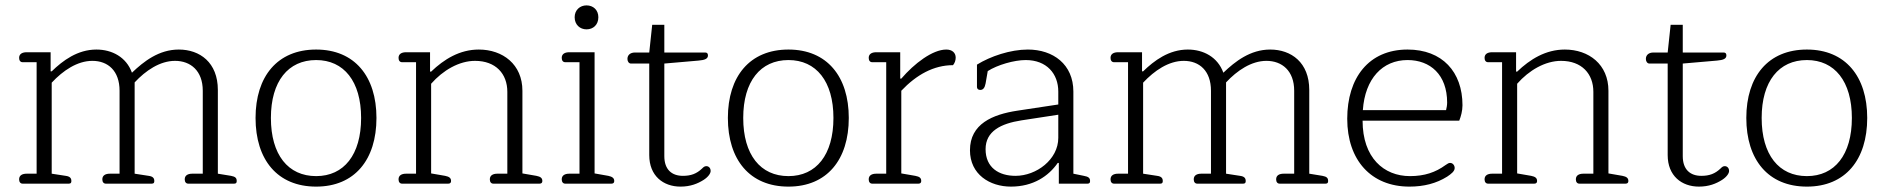

<svg xmlns="http://www.w3.org/2000/svg" viewBox="-20 -682 6997 713"><path d="M64 0H236C244 0 245 -5 245 -10C245 -21 239 -27 224 -29L172 -37V-375C214 -420 267 -456 323 -456C381 -456 424 -419 424 -345V-37H388C372 -37 360 -31 360 -16C360 -6 365 0 373 0H544C552 0 553 -5 553 -10C553 -21 547 -27 532 -29L480 -37V-376C521 -420 574 -456 630 -456C688 -456 733 -419 733 -345V-37H694C678 -37 666 -31 666 -16C666 -6 671 0 679 0H850C858 0 859 -5 859 -10C859 -21 854 -26 838 -29L789 -37V-348C789 -450 722 -498 644 -498C570 -498 514 -454 470 -412C449 -470 396 -498 338 -498C268 -498 213 -457 172 -417H168V-488H79C63 -488 51 -482 51 -467C51 -457 56 -451 64 -451H116V-37H79C63 -37 51 -31 51 -16C51 -6 56 0 64 0Z M1154 11C1297 11 1378 -89 1378 -244C1378 -398 1297 -498 1154 -498C1010 -498 929 -398 929 -244C929 -89 1010 11 1154 11ZM1154 -28C1050 -28 986 -107 986 -244C986 -380 1050 -459 1154 -459C1257 -459 1321 -380 1321 -244C1321 -107 1257 -28 1154 -28Z M1473 0H1645C1653 0 1655 -5 1655 -10C1655 -21 1648 -26 1633 -29L1581 -38V-371C1625 -421 1685 -456 1744 -456C1821 -456 1864 -408 1864 -341V-37H1827C1811 -37 1799 -31 1799 -16C1799 -6 1804 0 1812 0H1984C1992 0 1994 -5 1994 -10C1994 -21 1987 -26 1972 -29L1920 -38V-345C1920 -443 1847 -498 1758 -498C1687 -498 1629 -462 1581 -416H1577V-488H1488C1472 -488 1460 -482 1460 -467C1460 -457 1465 -451 1473 -451H1525V-37H1488C1472 -37 1460 -31 1460 -16C1460 -6 1465 0 1473 0Z M2158 -573C2183 -573 2202 -590 2202 -618C2202 -645 2183 -662 2158 -662C2134 -662 2114 -645 2114 -618C2114 -590 2134 -573 2158 -573ZM2079 0H2251C2259 0 2261 -5 2261 -10C2261 -21 2253 -26 2239 -29L2188 -38V-488H2094C2078 -488 2066 -482 2066 -467C2066 -457 2071 -451 2079 -451H2132V-37H2094C2078 -37 2066 -31 2066 -16C2066 -6 2071 0 2079 0Z M2507 11C2544 11 2571 0 2593 -14C2610 -25 2619 -38 2619 -47C2619 -59 2611 -65 2603 -65C2596 -65 2592 -61 2587 -56C2567 -37 2546 -29 2516 -29C2475 -29 2447 -52 2447 -102V-446L2574 -457C2598 -459 2609 -464 2609 -476C2609 -483 2606 -487 2599 -487H2447V-590H2402L2391 -487H2338C2321 -487 2310 -478 2310 -463C2310 -453 2316 -446 2323 -446H2391V-106C2391 -29 2443 11 2507 11Z M2908 11C3051 11 3132 -89 3132 -244C3132 -398 3051 -498 2908 -498C2764 -498 2683 -398 2683 -244C2683 -89 2764 11 2908 11ZM2908 -28C2804 -28 2740 -107 2740 -244C2740 -380 2804 -459 2908 -459C3011 -459 3075 -380 3075 -244C3075 -107 3011 -28 2908 -28Z M3219 0H3391C3399 0 3401 -5 3401 -10C3401 -21 3395 -26 3379 -29L3327 -38V-345C3383 -404 3447 -440 3519 -440C3525 -447 3529 -457 3529 -468C3529 -486 3516 -498 3494 -498C3443 -498 3375 -446 3327 -390H3323V-488H3234C3218 -488 3206 -482 3206 -467C3206 -457 3211 -451 3219 -451H3271V-37H3234C3218 -37 3206 -31 3206 -16C3206 -6 3211 0 3219 0Z M3734 11C3817 11 3874 -28 3908 -77H3912V0H4019C4027 0 4028 -5 4028 -10C4028 -21 4022 -26 4005 -29L3966 -37V-342C3966 -443 3891 -498 3797 -498C3732 -498 3658 -473 3608 -442V-359C3608 -353 3612 -348 3620 -348C3631 -348 3637 -356 3640 -372L3648 -418C3684 -441 3746 -459 3789 -459C3867 -459 3910 -408 3910 -342V-294L3758 -271C3666 -257 3582 -222 3582 -124C3582 -34 3656 11 3734 11ZM3751 -29C3690 -29 3640 -59 3640 -128C3640 -195 3697 -223 3773 -235L3910 -256V-170C3910 -90 3829 -29 3751 -29Z M4117 0H4289C4297 0 4298 -5 4298 -10C4298 -21 4292 -27 4277 -29L4225 -37V-375C4267 -420 4320 -456 4376 -456C4434 -456 4477 -419 4477 -345V-37H4441C4425 -37 4413 -31 4413 -16C4413 -6 4418 0 4426 0H4597C4605 0 4606 -5 4606 -10C4606 -21 4600 -27 4585 -29L4533 -37V-376C4574 -420 4627 -456 4683 -456C4741 -456 4786 -419 4786 -345V-37H4747C4731 -37 4719 -31 4719 -16C4719 -6 4724 0 4732 0H4903C4911 0 4912 -5 4912 -10C4912 -21 4907 -26 4891 -29L4842 -37V-348C4842 -450 4775 -498 4697 -498C4623 -498 4567 -454 4523 -412C4502 -470 4449 -498 4391 -498C4321 -498 4266 -457 4225 -417H4221V-488H4132C4116 -488 4104 -482 4104 -467C4104 -457 4109 -451 4117 -451H4169V-37H4132C4116 -37 4104 -31 4104 -16C4104 -6 4109 0 4117 0Z M5214 11C5268 11 5314 -1 5354 -26C5369 -36 5382 -46 5382 -58C5382 -68 5375 -77 5365 -77C5359 -77 5356 -74 5348 -69C5311 -42 5270 -28 5216 -28C5119 -28 5040 -96 5040 -234H5399C5405 -249 5411 -270 5411 -291C5411 -415 5336 -498 5207 -498C5063 -498 4983 -393 4983 -241C4983 -87 5072 11 5214 11ZM5041 -273C5049 -390 5114 -459 5207 -459C5291 -459 5354 -405 5354 -301C5354 -292 5352 -280 5350 -273Z M5506 0H5678C5686 0 5688 -5 5688 -10C5688 -21 5681 -26 5666 -29L5614 -38V-371C5658 -421 5718 -456 5777 -456C5854 -456 5897 -408 5897 -341V-37H5860C5844 -37 5832 -31 5832 -16C5832 -6 5837 0 5845 0H6017C6025 0 6027 -5 6027 -10C6027 -21 6020 -26 6005 -29L5953 -38V-345C5953 -443 5880 -498 5791 -498C5720 -498 5662 -462 5614 -416H5610V-488H5521C5505 -488 5493 -482 5493 -467C5493 -457 5498 -451 5506 -451H5558V-37H5521C5505 -37 5493 -31 5493 -16C5493 -6 5498 0 5506 0Z M6289 11C6326 11 6353 0 6375 -14C6392 -25 6401 -38 6401 -47C6401 -59 6393 -65 6385 -65C6378 -65 6374 -61 6369 -56C6349 -37 6328 -29 6298 -29C6257 -29 6229 -52 6229 -102V-446L6356 -457C6380 -459 6391 -464 6391 -476C6391 -483 6388 -487 6381 -487H6229V-590H6184L6173 -487H6120C6103 -487 6092 -478 6092 -463C6092 -453 6098 -446 6105 -446H6173V-106C6173 -29 6225 11 6289 11Z M6690 11C6833 11 6914 -89 6914 -244C6914 -398 6833 -498 6690 -498C6546 -498 6465 -398 6465 -244C6465 -89 6546 11 6690 11ZM6690 -28C6586 -28 6522 -107 6522 -244C6522 -380 6586 -459 6690 -459C6793 -459 6857 -380 6857 -244C6857 -107 6793 -28 6690 -28Z"/></svg>

Font: Maitree Light
Style: Regular
Weight: 300
Designer: CadsonDemak Team
Foundry: CadsonDemak
Version: Version 1.000;PS 001.000;hotconv 1.0.88;makeotf.lib2.5.64775